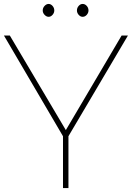

<svg xmlns="http://www.w3.org/2000/svg" viewBox="-29 -959 672 979"><path d="M188.9 -905.6Q188.9 -918.9 198.3 -928.9Q207.8 -938.9 218.9 -938.9Q230 -938.9 238.9 -928.9Q247.8 -918.9 247.8 -905.6Q247.8 -893.3 238.9 -883.3Q230 -873.3 218.9 -873.3Q207.8 -873.3 198.3 -883.3Q188.9 -893.3 188.9 -905.6ZM363.3 -905.6Q363.3 -918.9 372.2 -928.9Q381.1 -938.9 392.2 -938.9Q404.4 -938.9 413.3 -928.9Q422.2 -918.9 422.2 -905.6Q422.2 -893.3 413.3 -883.3Q404.4 -873.3 392.2 -873.3Q381.1 -873.3 372.2 -883.3Q363.3 -893.3 363.3 -905.6ZM320 0H292.2V-264.4L-8.9 -777.8H21.1L306.7 -295.6L591.1 -777.8H623.3L320 -264.4Z"/></svg>

Font: Paperlogy 1 Thin
Style: Regular
Weight: 250
Designer: redesigned by Lee Juim, glyphs from Gmarket Sans & Montserrat
Foundry: PT&
Version: Version 1.001